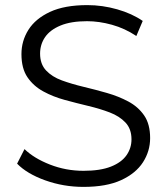

<svg xmlns="http://www.w3.org/2000/svg" viewBox="-20 -726 655 752"><path d="M307 6Q229 6 157.5 -19.5Q86 -45 47 -85L76 -142Q113 -106 175.5 -81.5Q238 -57 307 -57Q373 -57 414.5 -73.5Q456 -90 475.5 -118Q495 -146 495 -180Q495 -221 471.5 -246Q448 -271 410 -285.5Q372 -300 326 -311Q280 -322 234 -334.5Q188 -347 149.5 -368Q111 -389 87.5 -423.5Q64 -458 64 -514Q64 -566 91.5 -609.5Q119 -653 176 -679.5Q233 -706 322 -706Q381 -706 439 -689.5Q497 -673 539 -644L514 -585Q469 -615 418.5 -629Q368 -643 321 -643Q258 -643 217 -626Q176 -609 156.5 -580.5Q137 -552 137 -516Q137 -475 160.5 -450Q184 -425 222.5 -411Q261 -397 307 -386Q353 -375 398.5 -362Q444 -349 482.5 -328.5Q521 -308 544.5 -274Q568 -240 568 -185Q568 -134 540 -90.5Q512 -47 454.5 -20.5Q397 6 307 6Z"/></svg>

Font: MOST Montserrat
Style: Regular
Weight: 400
Designer: Julieta Ulanovsky
Foundry: Julieta Ulanovsky
Version: Version 8.000;March 11, 2024;FontCreator 15.0.0.2926 64-bit